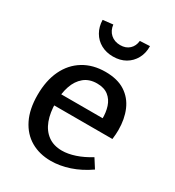

<svg xmlns="http://www.w3.org/2000/svg" viewBox="-187 -888 923 1010"><g transform="rotate(30 274.5 -383.0)"><path d="M276 10Q207 10 154.5 -20.5Q102 -51 72.5 -110.5Q43 -170 43 -256Q43 -344 73.5 -407.5Q104 -471 160.5 -505.5Q217 -540 293 -540Q366 -540 412.5 -510Q459 -480 481.5 -427.5Q504 -375 504 -308Q504 -295 503 -282Q502 -269 500 -252H121V-321H410L401 -315Q402 -356 391 -390Q380 -424 354 -444.5Q328 -465 285 -465Q238 -465 207 -439.5Q176 -414 161 -370Q146 -326 146 -269Q146 -208 163 -162.5Q180 -117 214.5 -91.5Q249 -66 300 -66Q336 -66 378.5 -80Q421 -94 466 -122L501 -67Q445 -28 387.5 -9Q330 10 276 10ZM285 -629Q244 -629 212 -646.5Q180 -664 161.5 -696Q143 -728 142 -769L203 -776Q207 -741 230 -720.5Q253 -700 288 -700Q322 -700 343 -719.5Q364 -739 367 -771L427 -774Q428 -732 410 -699Q392 -666 360 -647.5Q328 -629 285 -629Z"/></g></svg>

Font: Bitter Thin Medium
Style: Regular
Weight: 500
Version: Version 3.021